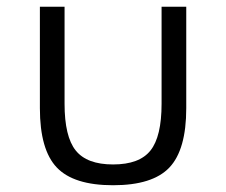

<svg xmlns="http://www.w3.org/2000/svg" viewBox="-20 -532 670 568"><path d="M314.5 16Q198 16 148 -36.5Q98 -89 98 -212V-512H171V-225Q171 -128 204 -86.8Q237 -45.5 314.5 -45.5Q392.5 -45.5 425.2 -86.8Q458 -128 458 -225V-512H531V-212Q531 -89 481.2 -36.5Q431.5 16 314.5 16Z"/></svg>

Font: Spartan Thin
Style: Regular
Weight: 400
Version: Version 1.004